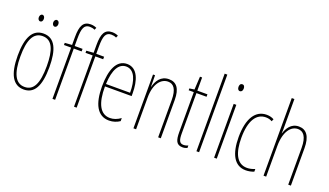

<svg xmlns="http://www.w3.org/2000/svg" viewBox="-71 -1261 3029 1767"><g transform="rotate(20 1443.5 -377.5)"><path d="M108 -663C108 -646 117 -631 133 -631C147 -631 157 -644 157 -663C157 -682 147 -696 133 -696C117 -696 108 -680 108 -663ZM249 -664C249 -646 259 -631 274 -631C289 -631 299 -645 299 -664C299 -683 288 -696 274 -696C259 -696 249 -681 249 -664ZM357 -264C357 -433 315 -537 202 -537C96 -537 46 -444 46 -266C46 -80 100 10 204 10C306 10 357 -77 357 -264ZM72 -266C72 -424 110 -512 202 -512C298 -512 331 -418 331 -265C331 -94 291 -15 203 -15C113 -15 72 -102 72 -266Z M586 -502V-527H509V-598C509 -701 526 -741 580 -741C596 -741 614 -738 629 -730L639 -752C625 -759 605 -765 581 -765C508 -765 483 -715 483 -605V-528L413 -523V-502H483V0H509V-502Z M797 -502V-527H720V-598C720 -701 737 -741 791 -741C807 -741 825 -738 840 -730L850 -752C836 -759 816 -765 792 -765C719 -765 694 -715 694 -605V-528L624 -523V-502H694V0H720V-502Z M1020 -537C919 -537 872 -429 872 -264C872 -94 924 10 1039 10C1080 10 1115 -3 1143 -22V-52C1108 -27 1074 -15 1039 -15C944 -15 897 -106 898 -273H1159V-301C1159 -421 1125 -537 1020 -537ZM1020 -512C1103 -512 1136 -414 1135 -297H899C905 -442 950 -512 1020 -512Z M1430 -537C1350 -537 1313 -474 1299 -415H1297L1296 -527H1276V0H1302V-311C1302 -445 1361 -513 1430 -513C1484 -513 1518 -471 1518 -365V0H1544V-375C1544 -488 1503 -537 1430 -537Z M1760 -14C1720 -14 1710 -44 1710 -108V-503H1809V-527H1710V-656H1689L1682 -528L1634 -521V-503H1684V-112C1684 -32 1698 10 1759 10C1778 10 1792 6 1805 0V-25C1795 -19 1777 -14 1760 -14Z M1919 0V-760H1893V0Z M2080 -724C2060 -724 2054 -706 2054 -690C2054 -672 2062 -656 2079 -656C2095 -656 2105 -670 2105 -691C2105 -707 2099 -724 2080 -724ZM2092 -527H2066V0H2092Z M2378 10C2405 10 2436 4 2458 -6V-32C2433 -21 2406 -15 2381 -15C2280 -15 2239 -114 2239 -257C2239 -427 2296 -512 2388 -512C2410 -512 2431 -507 2449 -496L2459 -519C2438 -531 2414 -537 2387 -537C2279 -537 2213 -440 2213 -256C2213 -93 2265 10 2378 10Z M2576 -492V-760H2550V0H2576V-298C2576 -447 2637 -512 2702 -512C2754 -512 2792 -472 2792 -360V0H2818V-366C2818 -481 2777 -537 2703 -537C2626 -537 2592 -475 2576 -424H2574C2576 -446 2576 -461 2576 -492Z"/></g></svg>

Font: Noto Sans Ethiopic ExtraCondensed Thin
Style: Regular
Weight: 100
Width: 2
Designer: Monotype Design Team
Foundry: Monotype Imaging Inc.
Version: Version 2.102